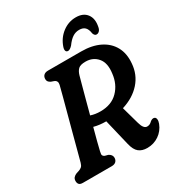

<svg xmlns="http://www.w3.org/2000/svg" viewBox="-211 -1028 1080 1172"><g transform="rotate(-30 329.5 -442.0)"><path d="M617.5 -79.5Q601 -37 564.5 -12.2Q528 12.5 482.5 12.5Q446 12.5 423.5 -5.8Q401 -24 390.5 -68.5L346 -254Q298.5 -254 260 -264.5Q246.5 -215 236.2 -174.8Q226 -134.5 221.5 -115Q216 -93.5 220 -86.8Q224 -80 232 -76.5L254.5 -70.5Q278.5 -58.5 278.5 -37Q278.5 -20.5 268 -10.2Q257.5 0 238 0H35Q15 0 7.8 -9.2Q0.5 -18.5 1 -32.5Q1 -46.5 9.2 -55.8Q17.5 -65 30.5 -70L49.5 -76Q62.5 -80.5 70.8 -88Q79 -95.5 84 -113Q91 -139 103.8 -187.2Q116.5 -235.5 132.2 -294.2Q148 -353 163.5 -411.2Q179 -469.5 191.8 -516.8Q204.5 -564 210.5 -589Q217 -617 192.5 -626L174 -632.5Q151.5 -643 152 -663Q152 -680 162.5 -690Q173 -700 192.5 -700H426Q502 -700 556 -673.5Q610 -647 636.8 -598.2Q663.5 -549.5 657.5 -482Q652 -406.5 603.5 -352Q555 -297.5 474 -272.5L508.5 -149.5Q521.5 -101.5 547 -101.5Q566.5 -101.5 580.5 -116.5Q587 -122.5 595.2 -125.5Q603.5 -128.5 611 -125.5Q620.5 -122 622.2 -109.2Q624 -96.5 617.5 -79.5ZM344.5 -579Q339.5 -561.5 329.2 -523.2Q319 -485 305.5 -435.5Q292 -386 278.5 -334.5Q309 -324 346.5 -324Q424.5 -324 470.2 -370.8Q516 -417.5 523.5 -489Q533 -559 501.5 -596Q470 -633 418 -633Q381 -633 366.5 -619Q352 -605 344.5 -579ZM481 -820.5Q455 -820.5 433.8 -806.2Q412.5 -792 391 -762Q373 -742.5 359.5 -742.5Q348 -742.5 344.2 -752.2Q340.5 -762 346 -778.5Q364 -832 406.8 -864.5Q449.5 -897 501.5 -897Q553.5 -897 578.2 -864.2Q603 -831.5 592 -777.5Q589.5 -761.5 580.8 -752Q572 -742.5 560.5 -742.5Q546.5 -742.5 540 -762Q536 -792 522 -806.2Q508 -820.5 481 -820.5Z"/></g></svg>

Font: Fraunces 144pt S100 SemiBold
Style: Italic
Weight: 600
Italic angle: -16°
Version: Version 1.000; ttfautohint (v1.8.3)